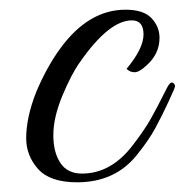

<svg xmlns="http://www.w3.org/2000/svg" viewBox="-20 -372 381 396"><path d="M241 -230Q276 -272 276 -301Q276 -330 252 -330Q205 -330 145 -244Q127 -219 108 -173Q90 -129 90 -93Q90 -58 104.5 -36Q119 -14 149 -14Q210 -14 255 -74Q278 -104 291 -127Q303 -148 324 -190Q331 -204 336 -201.5Q341 -199 341 -194Q341 -191 327 -161Q314 -133 300.5 -108Q287 -83 262 -52Q217 4 139 4Q83 4 58.5 -23.5Q34 -51 34 -87Q34 -130 55 -183Q66 -209 78.5 -231.5Q91 -254 105 -273Q163 -352 239 -352Q276 -352 292.5 -334.5Q309 -317 309 -294Q309 -260 281 -236Q267 -223 257.5 -223Q248 -223 241 -230Z"/></svg>

Font: #9Slide05 Great Vibes
Style: Regular
Weight: 400
Designer: Robert E. Leuschke
Foundry: Robert E. Leuschke
Version: Version 1.001